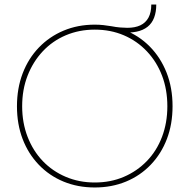

<svg xmlns="http://www.w3.org/2000/svg" viewBox="-20 -819 838 849"><path d="M55 -349Q55 -428 80 -494Q105 -560 151.5 -608.5Q198 -657 261 -683.5Q324 -710 399 -710Q419 -710 437 -708Q455 -706 473 -703Q493 -699 511.5 -697.5Q530 -696 543 -696Q577 -696 600.5 -707Q624 -718 636.5 -741Q649 -764 649 -799H671Q671 -766 661.5 -741Q652 -716 632.5 -700.5Q613 -685 584 -679Q555 -673 517 -676L529 -687Q594 -662 642 -613.5Q690 -565 716.5 -498Q743 -431 743 -349Q743 -270 718 -204.5Q693 -139 646.5 -90.5Q600 -42 537 -16Q474 10 399 10Q324 10 261 -16Q198 -42 151.5 -90.5Q105 -139 80 -204.5Q55 -270 55 -349ZM720 -349Q720 -423 696.5 -484.5Q673 -546 629.5 -592Q586 -638 527.5 -663Q469 -688 399 -688Q330 -688 271 -663Q212 -638 169 -592Q126 -546 102 -484.5Q78 -423 78 -349Q78 -276 102 -214Q126 -152 169 -107Q212 -62 271 -37Q330 -12 399 -12Q469 -12 527.5 -37Q586 -62 629.5 -107Q673 -152 696.5 -214Q720 -276 720 -349Z"/></svg>

Font: Mach Thin
Style: Regular
Weight: 250
Version: Version 1.002